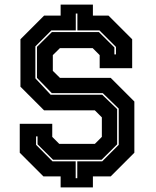

<svg xmlns="http://www.w3.org/2000/svg" viewBox="-20 -768 681 836"><path d="M244 48V0H169L66 -103V-229H207.5V-172L238 -141.5H393L423.5 -172V-257L393 -287.5H172L69 -390.5V-597L172 -700H244V-748H384.5V-700H452.5L555.5 -597V-471H414V-528L383.5 -558.5H241L210 -528V-459.5L241 -429H462L565 -326V-103L462 0H384.5V48ZM309.5 8H316.5V-65.5H425L497 -137.5V-295L427.5 -362.5H205.5L141 -429V-564L206 -628.5H410.5L478 -561.5V-531H485V-563.5L413 -635.5H317V-709H310V-635.5H203.5L134 -566V-427L200.5 -355.5H425L490 -293V-139.5L422.5 -72.5H211L143.5 -139.5V-174H137V-137.5L208.5 -65.5H309.5Z"/></svg>

Font: Tourney Thin ExtraBold
Style: Regular
Weight: 800
Version: Version 1.015